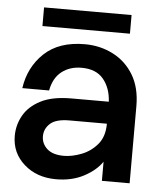

<svg xmlns="http://www.w3.org/2000/svg" viewBox="-51 -745 685 800"><g transform="rotate(5 291.0 -344.5)"><path d="M467 -621H101V-699H467ZM213 10Q132 10 79 -37Q26 -84 26 -155Q26 -201 48.5 -241Q71 -281 119.5 -306Q168 -331 248 -331H404Q401 -388 370.5 -425Q340 -462 279 -462Q230 -462 196 -435.5Q162 -409 152 -356H40Q53 -445 114.5 -503Q176 -561 284 -561Q348 -561 402 -533.5Q456 -506 488 -453Q520 -400 520 -323V0H404V-80Q379 -43 329 -16.5Q279 10 213 10ZM237 -90Q271 -90 310 -105Q349 -120 376.5 -152.5Q404 -185 404 -239H248Q191 -239 167 -217Q143 -195 143 -164Q143 -133 166.5 -111.5Q190 -90 237 -90Z"/></g></svg>

Font: Ulagadi Sans Medium
Style: Regular
Weight: 500
Designer: Ninad Kale (Devanagari), Jonny Pinhorn (Latin)
Foundry: Indian Type Foundry
Version: Version 3.01;March 29, 2020;FontCreator 12.0.0.2522 64-bit; 